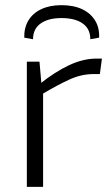

<svg xmlns="http://www.w3.org/2000/svg" viewBox="-20 -724 435 744"><path d="M133 -485 141 -393 147 -378V0H84V-485ZM375 -497 367 -437H343Q296 -437 250.5 -416.5Q205 -396 141 -358L136 -400Q192 -445 247 -471Q302 -497 354 -497ZM108 -572 74 -578Q73 -616 90 -644.5Q107 -673 140 -688.5Q173 -704 218 -704Q265 -704 298 -688.5Q331 -673 348.5 -644.5Q366 -616 364 -578L330 -572Q330 -612 300.5 -633Q271 -654 218 -654Q167 -654 137.5 -633Q108 -612 108 -572Z"/></svg>

Font: Exo 2 Light
Style: Regular
Weight: 300
Designer: Natanael Gama
Foundry: Natanael Gama
Version: Version 2.010